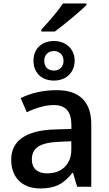

<svg xmlns="http://www.w3.org/2000/svg" viewBox="-20 -1065 619 1095"><path d="M419.9 0 396.5 -79.1H392.6Q354 -29.8 312.7 -10Q271.5 9.8 210.4 9.8Q158.7 9.8 121.3 -9.8Q84 -29.3 64 -66.2Q43.9 -103 43.9 -153.8Q43.9 -235.8 106.7 -279.3Q169.4 -322.8 290.5 -326.7L387.2 -329.6V-352.1Q387.2 -409.2 362.5 -437.5Q337.9 -465.8 286.6 -465.8Q219.2 -465.8 132.8 -424.8L97.7 -505.4Q189.5 -550.8 303.7 -550.8Q400.4 -550.8 450.4 -501.7Q500.5 -452.6 500.5 -357.4V0ZM386.7 -211.4V-259.3L316.4 -256.3Q234.9 -252.9 198.2 -229Q161.6 -205.1 161.6 -155.8Q161.6 -117.7 184.3 -96.9Q207 -76.2 249.5 -76.2Q290.5 -76.2 321.5 -92.5Q352.5 -108.9 369.6 -139.6Q386.7 -170.4 386.7 -211.4ZM170.9 -718.3Q170.9 -752 185.3 -777.6Q199.7 -803.2 226.1 -817.1Q252.4 -831.1 287.6 -831.1Q321.8 -831.1 348.6 -816.9Q375.5 -802.7 390.6 -777.3Q405.8 -752 405.8 -719.2Q405.8 -685.5 390.6 -659.7Q375.5 -633.8 348.6 -619.6Q321.8 -605.5 287.6 -605.5Q252.4 -605.5 226.1 -619.4Q199.7 -633.3 185.3 -658.9Q170.9 -684.6 170.9 -718.3ZM342.3 -718.3Q342.3 -743.2 326.7 -758.5Q311 -773.9 287.6 -773.9Q263.2 -773.9 247.8 -758.8Q232.4 -743.7 232.4 -718.3Q232.4 -692.4 247.1 -677.5Q261.7 -662.6 287.6 -662.6Q312 -662.6 327.1 -677.7Q342.3 -692.9 342.3 -718.3ZM338.9 -1045.4H473.1V-1036.1Q446.8 -1009.8 393.3 -965.1Q339.8 -920.4 293 -885.3H215.8V-896Q255.9 -939 289.3 -979.5Q322.8 -1020 338.9 -1045.4Z"/></svg>

Font: Viking Open Sans Light
Style: Bold
Weight: 600
Foundry: Ascender Corporation
Version: Version 2.001